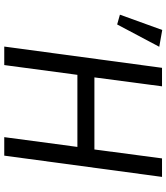

<svg xmlns="http://www.w3.org/2000/svg" viewBox="40 -823 783 903"><g transform="rotate(90 431.5 -371.5)"><path d="M625 0H712L812 -742H725L683 -424H344L386 -742H299L199 0H286L332 -344H671ZM95 -531 200 -729 121 -743 49 -544Z"/></g></svg>

Font: Cheyenne Sans
Style: Italic
Weight: 400
Italic angle: -8.13011°
Designer: The Public Sans project authors (U.S. Web Design System), Libre Franklin designed by Pablo Impallari and Rodrigo Fuenzal
Foundry: The Cheyenne Sans Project Authors
Version: Version 2.007